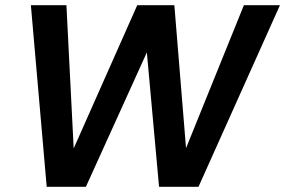

<svg xmlns="http://www.w3.org/2000/svg" viewBox="-20 -720 1099 740"><path d="M160 0 99 -700H236L264 -148L509 -700H652L697 -149L920 -700H1059L745 0H593L546 -518L311 0Z"/></svg>

Font: DeepMind Sans
Style: Bold Italic
Weight: 700
Italic angle: -10°
Designer: Jonny Pinhorn / Modifications: Colophon Foundry
Foundry: Colophon Foundry
Version: Version 1.002; ttfautohint (v1.8.2)